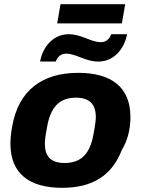

<svg xmlns="http://www.w3.org/2000/svg" viewBox="-20 -888 676 920"><path d="M254 -776H564L580 -868H270ZM172 -593H247C256 -617 274 -631 296 -631C346 -631 388 -593 451 -593C528 -593 576 -656 589 -724H513C504 -699 486 -686 464 -686C414 -686 372 -724 309 -724C232 -724 184 -660 172 -593ZM278 12C421 12 516 -45 564 -170C590 -213 605 -265 605 -327C605 -470 514 -539 355 -539C183 -539 68 -456 38 -280C33 -253 30 -226 30 -199C30 -56 121 12 278 12ZM290 -107C223 -107 195 -139 195 -199C195 -212 196 -228 206 -282C222 -371 262 -420 344 -420C410 -420 439 -387 439 -328C439 -314 438 -298 428 -245C412 -155 372 -107 290 -107Z"/></svg>

Font: Archivo ExtraBold
Style: Italic
Weight: 800
Italic angle: -10°
Designer: Hector Gatti
Foundry: Omnibus-Type
Version: Version 2.001